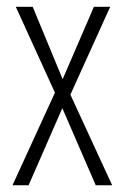

<svg xmlns="http://www.w3.org/2000/svg" viewBox="-20 -550 370 570"><path d="M143.1 -274.9 26.9 -529.8H77.1L166 -314.9L258.8 -529.8H307.1L189 -269L313 0H264.2L165 -229L64.9 0H17.1Z"/></svg>

Font: Germano
Style: Regular
Weight: 300
Width: 3
Foundry: Ascender Corporation
Version: Version 1.10; ttfautohint (v1.5)